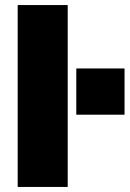

<svg xmlns="http://www.w3.org/2000/svg" viewBox="-20 -740 513 760"><path d="M248 -720V0H50V-720ZM473 -286H282V-469H473Z"/></svg>

Font: Chivo Black
Style: Regular
Weight: 900
Designer: Hector Gatti
Foundry: Omnibus-Type
Version: Version 1.007